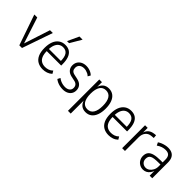

<svg xmlns="http://www.w3.org/2000/svg" viewBox="102 -1727 2898 2898"><g transform="rotate(45 1551.5 -278.0)"><path d="M192 0 23 -489H86L232 -40H212L358 -489H418L249 0Z M695 8Q633 8 586 -18.5Q539 -45 513.5 -100.5Q488 -156 488 -243Q488 -322 510.5 -378.5Q533 -435 577 -466Q621 -497 681 -497Q740 -497 778.5 -470Q817 -443 836 -390Q855 -337 855 -260V-231H531V-277H818L803 -261Q803 -361 772.5 -404.5Q742 -448 681 -448Q641 -448 610.5 -426.5Q580 -405 563 -361.5Q546 -318 546 -250V-239Q546 -169 564 -126Q582 -83 616 -63Q650 -43 697 -43Q730 -43 763 -54Q796 -65 824 -93L850 -49Q818 -19 778 -5.5Q738 8 695 8ZM656 -554 740 -736H807L700 -554Z M1124 8Q1092 8 1061 1.5Q1030 -5 1003.5 -17.5Q977 -30 957 -47L980 -91Q1003 -73 1026.5 -62.5Q1050 -52 1074.5 -47Q1099 -42 1124 -42Q1170 -42 1198.5 -64Q1227 -86 1227 -125Q1227 -160 1208.5 -181Q1190 -202 1153 -209L1083 -224Q1029 -236 1000 -270Q971 -304 971 -353Q971 -397 991 -429Q1011 -461 1046.5 -479Q1082 -497 1129 -497Q1156 -497 1183 -490.5Q1210 -484 1234 -471.5Q1258 -459 1276 -440L1252 -398Q1234 -416 1213.5 -426Q1193 -436 1172 -441.5Q1151 -447 1130 -447Q1084 -447 1055.5 -423.5Q1027 -400 1027 -356Q1027 -324 1043 -303.5Q1059 -283 1096 -275L1165 -260Q1225 -247 1254 -213Q1283 -179 1283 -128Q1283 -87 1263.5 -56.5Q1244 -26 1208.5 -9Q1173 8 1124 8Z M1410 180V-489H1467V-377H1463Q1480 -437 1517 -467Q1554 -497 1610 -497Q1667 -497 1707.5 -467Q1748 -437 1769 -380.5Q1790 -324 1790 -245Q1790 -166 1768.5 -109Q1747 -52 1707 -22Q1667 8 1610 8Q1554 8 1517.5 -21.5Q1481 -51 1465 -111H1469V180ZM1599 -43Q1664 -43 1697 -95Q1730 -147 1730 -245Q1730 -343 1697 -394.5Q1664 -446 1599 -446Q1534 -446 1501 -394.5Q1468 -343 1468 -245Q1468 -147 1501 -95Q1534 -43 1599 -43Z M2101 8Q2039 8 1992 -18.5Q1945 -45 1919.5 -100.5Q1894 -156 1894 -243Q1894 -322 1916.5 -378.5Q1939 -435 1983 -466Q2027 -497 2087 -497Q2146 -497 2184.5 -470Q2223 -443 2242 -390Q2261 -337 2261 -260V-231H1937V-277H2224L2209 -261Q2209 -361 2178.5 -404.5Q2148 -448 2087 -448Q2047 -448 2016.5 -426.5Q1986 -405 1969 -361.5Q1952 -318 1952 -250V-239Q1952 -169 1970 -126Q1988 -83 2022 -63Q2056 -43 2103 -43Q2136 -43 2169 -54Q2202 -65 2230 -93L2256 -49Q2224 -19 2184 -5.5Q2144 8 2101 8Z M2387 0V-489H2443V-384H2441Q2455 -435 2489.5 -463Q2524 -491 2582 -497L2611 -500L2616 -446L2568 -442Q2511 -437 2479 -397Q2447 -357 2447 -293V0Z M2837 8Q2794 8 2760.5 -12.5Q2727 -33 2709 -66.5Q2691 -100 2691 -138Q2691 -190 2716 -221Q2741 -252 2793.5 -266Q2846 -280 2930 -280H2981V-234H2935Q2883 -234 2847.5 -229.5Q2812 -225 2790.5 -214Q2769 -203 2759.5 -184.5Q2750 -166 2750 -138Q2750 -93 2778 -67Q2806 -41 2846 -41Q2878 -41 2906.5 -61Q2935 -81 2953 -115.5Q2971 -150 2971 -193V-338Q2971 -394 2947 -420Q2923 -446 2871 -446Q2837 -446 2801.5 -434.5Q2766 -423 2729 -397L2706 -444Q2730 -461 2758.5 -472.5Q2787 -484 2817 -490.5Q2847 -497 2875 -497Q2925 -497 2959 -479.5Q2993 -462 3011 -426.5Q3029 -391 3029 -335V0H2974V-109H2977Q2966 -75 2946 -48Q2926 -21 2898 -6.5Q2870 8 2837 8Z"/></g></svg>

Font: Nunito Sans 10pt Condensed Light
Style: Regular
Weight: 300
Width: 3
Designer: Vernon Adams
Foundry: Vernon Adams
Version: Version 3.101;gftools[0.9.27]